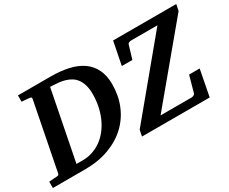

<svg xmlns="http://www.w3.org/2000/svg" viewBox="-119 -995 1573 1319"><g transform="rotate(-30 668.0 -335.5)"><path d="M544.9 -422.9Q544.9 -463.9 536.1 -493.7Q527.3 -523.4 512.2 -544.2Q497.1 -564.9 476.3 -577.6Q455.6 -590.3 431.6 -597.4Q407.7 -604.5 381.8 -607.2Q356 -609.9 330.1 -610.8H315.9L208 -62H258.8Q302.7 -62.5 341.1 -76.2Q379.4 -89.8 411.1 -114Q442.9 -138.2 467.8 -171.6Q492.7 -205.1 509.8 -244.9Q526.9 -284.7 535.9 -329.8Q544.9 -375 544.9 -422.9ZM694.8 -414.1Q694.8 -324.7 663.6 -248.8Q632.3 -172.9 573.7 -117.7Q515.1 -62.5 430.9 -31.2Q346.7 0 241.2 0H-15.1V-49.8Q-3.9 -50.8 6.8 -51.8Q17.6 -52.7 25.9 -53.2Q35.6 -53.7 44.9 -54.2Q57.1 -55.2 60.8 -57.9Q64.5 -60.5 66.9 -70.8L170.9 -601.1Q172.4 -609.9 167.2 -612.5Q162.1 -615.2 152.8 -616.2Q143.6 -616.7 134.3 -617.7Q126 -618.7 115.7 -619.4Q105.5 -620.1 95.2 -621.1V-670.9H355Q432.6 -670.9 495.4 -656.7Q558.1 -642.6 602.5 -611.6Q647 -580.6 670.9 -531.7Q694.8 -482.9 694.8 -414.1ZM1340.8 -621.1 875 -62H1121.1Q1128.4 -62 1137.5 -66.2Q1146.5 -70.3 1148.9 -77.1L1185.1 -207H1269L1229 0H691.9L701.7 -48.8L1166 -608.9H958Q950.2 -608.9 941.2 -605.7Q932.1 -602.5 929.7 -595.2L897.9 -488.8H814L850.1 -670.9H1351.1Z"/></g></svg>

Font: Charis SIL
Style: Bold Italic
Weight: 700
Italic angle: -11°
Foundry: SIL International
Version: Version 4.112